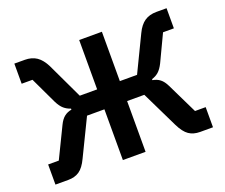

<svg xmlns="http://www.w3.org/2000/svg" viewBox="-115 -873 1228 1049"><g transform="rotate(-20 499.0 -349.0)"><path d="M41 0V-117H103L189 -294Q203 -323 221 -337Q239 -351 263 -355V-361Q241 -368 224 -382.5Q207 -397 192 -427L119 -581H56V-698H116Q157 -698 185 -679Q213 -660 234 -618L332 -411H433V-698H565V-411H665L765 -618Q785 -660 813 -679Q841 -698 882 -698H941V-581H878L805 -427Q790 -397 773.5 -382.5Q757 -368 734 -361V-355Q759 -351 777 -337Q795 -323 809 -294L895 -117H957V0H882Q844 0 817.5 -18Q791 -36 768 -83L665 -295H565V0H433V-295H332L229 -83Q207 -36 180.5 -18Q154 0 116 0Z"/></g></svg>

Font: IBM Plex Sans SemiBold
Style: Regular
Weight: 600
Designer: Mike Abbink, Paul van der Laan, Pieter van Rosmalen
Foundry: Bold Monday
Version: Version 3.201